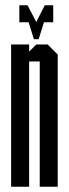

<svg xmlns="http://www.w3.org/2000/svg" viewBox="-20 -705 260 725"><path d="M146 -621 126 -557H108L88 -621H53V-685H84L117 -622L149 -685H181V-621ZM130 0V-473H90V0H22V-537H90V-510L117 -537H160L198 -499V0Z"/></svg>

Font: Commune Nuit Debout
Style: Regular
Weight: 400
Designer: Sébastien Marchal
Foundry: Sébastien Marchal
Version: Version 1.003;PS 1.3;hotconv 1.0.88;makeotf.lib2.5.647800